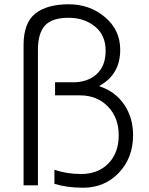

<svg xmlns="http://www.w3.org/2000/svg" viewBox="-20 -865 696 896"><path d="M601 -235Q601 -128 534.5 -58.5Q468 11 368 11Q293 11 234 -7V-73Q290 -53 359 -53Q437 -53 485.5 -102Q534 -151 534 -234Q534 -316 483.5 -368Q433 -420 353 -420H237V-481H316Q388 -480 430.5 -518.5Q473 -557 473 -628Q473 -701 423 -741.5Q373 -782 300 -782Q223 -782 190 -746Q157 -710 157 -632V0H90V-655Q90 -758 144.5 -801.5Q199 -845 301 -845Q399 -845 470 -785Q541 -725 541 -633Q541 -518 445 -465V-462Q518 -438 559.5 -377Q601 -316 601 -235Z"/></svg>

Font: Sinkin Sans 300 Light
Style: Regular
Weight: 300
Designer: Keith Bates
Foundry: K-Type
Version: Sinkin Sans (version 1.0)  by Keith Bates   •   © 2014   www